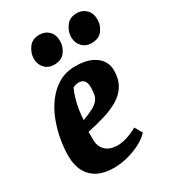

<svg xmlns="http://www.w3.org/2000/svg" viewBox="-181 -829 835 934"><g transform="rotate(-30 236.0 -361.5)"><path d="M182 10Q128 10 91.5 -9Q55 -28 36 -64Q17 -100 17 -151Q17 -194 25.5 -243Q34 -292 52.5 -340Q71 -388 100.5 -427Q130 -466 170.5 -489.5Q211 -513 265 -513Q316 -513 350 -498Q384 -483 401 -458Q418 -433 418 -403Q418 -354 398 -320Q378 -286 342 -264.5Q306 -243 260 -229Q214 -215 161 -204V-162Q161 -132 173 -113Q185 -94 205.5 -85Q226 -76 251 -76Q277 -76 306.5 -85.5Q336 -95 364 -111L388 -69Q367 -46 332.5 -28Q298 -10 258.5 0Q219 10 182 10ZM169 -265Q207 -279 229.5 -291.5Q252 -304 262.5 -317.5Q273 -331 276 -347.5Q279 -364 279 -386Q279 -407 273 -417.5Q267 -428 258.5 -432Q250 -436 240 -436Q229 -436 219.5 -433Q210 -430 206 -428Q204 -424 196 -404Q188 -384 180 -349Q172 -314 169 -265ZM390 -570Q358 -570 338 -591.5Q318 -613 318 -644Q318 -676 338.5 -704.5Q359 -733 399 -733Q430 -733 451 -712.5Q472 -692 472 -656Q472 -624 452 -597Q432 -570 390 -570ZM180 -570Q148 -570 128 -591.5Q108 -613 108 -644Q108 -676 128.5 -704.5Q149 -733 189 -733Q221 -733 241.5 -712.5Q262 -692 262 -656Q262 -624 242 -597Q222 -570 180 -570Z"/></g></svg>

Font: Faustina Light ExtraBold
Style: Italic
Weight: 800
Italic angle: -8°
Version: Version 1.200